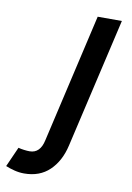

<svg xmlns="http://www.w3.org/2000/svg" viewBox="-218 -540 555 806"><g transform="rotate(10 59.5 -137.0)"><path d="M-137.2 196.3 -99.6 111.8Q-88.9 114.7 -75 116.5Q-61 118.2 -51.3 118.2Q-6.3 118.2 5.9 61L132.3 -487.8H235.4L107.4 65.9Q91.8 133.8 50 173.8Q8.3 213.9 -58.1 213.9Q-79.1 213.9 -100.1 208.5Q-121.1 203.1 -137.2 196.3Z"/></g></svg>

Font: Acari Sans SemiBold
Style: Italic
Weight: 600
Italic angle: -13°
Designer: Alfredo Marco Pradil and Stefan Peev
Foundry: Hanken Design Co.
Version: Version 1.045;January 11, 2019;FontCreator 11.5.0.2425 64-bi